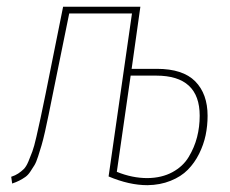

<svg xmlns="http://www.w3.org/2000/svg" viewBox="-20 -539 681 569"><path d="M444.8 -335Q522 -335 558.6 -297.9Q595.2 -260.7 595.2 -195.8Q595.2 -166.5 589.4 -138.4Q583.5 -110.4 570.1 -83.3Q556.6 -56.2 536.6 -35.9Q516.6 -15.6 485.6 -3.2Q454.6 9.3 417 9.8Q362.8 9.8 301.8 -16.1L371.1 -499H185.1L136.2 -258.8Q128.4 -220.7 124 -198.5Q119.6 -176.3 113.5 -149.4Q107.4 -122.6 103 -107.9Q98.6 -93.3 93 -75.7Q87.4 -58.1 82 -49.3Q76.7 -40.5 69.8 -30.3Q63 -20 54.9 -14.4Q46.9 -8.8 37.4 -3.9Q27.8 1 16.1 4.9L13.2 -15.1Q25.4 -19 34.2 -24.9Q43 -30.8 50.3 -37.8Q57.6 -44.9 64.2 -60.5Q70.8 -76.2 75.9 -90.1Q81.1 -104 87.9 -133.8Q94.7 -163.6 100.1 -188.7Q105.5 -213.9 115.2 -261.2L167 -519H396L370.1 -335ZM417 -11.2Q459.5 -11.7 491 -28.8Q522.5 -45.9 539.3 -74Q556.2 -102.1 564 -132.6Q571.8 -163.1 571.8 -195.8Q571.8 -314.9 442.9 -314.9H367.2L326.2 -29.8Q371.6 -11.2 417 -11.2Z"/></svg>

Font: Fira Sans Compressed Thin
Style: Italic
Weight: 100
Width: 3
Italic angle: -8°
Designer: Carrois Corporate & Edenspiekermann AG
Foundry: Carrois Corporate GbR & Edenspiekermann AG
Version: Version 4.203;PS 004.203;hotconv 1.0.88;makeotf.lib2.5.64775